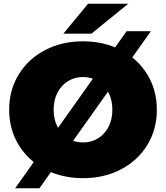

<svg xmlns="http://www.w3.org/2000/svg" viewBox="-20 -937 888 1027"><path d="M29 -350Q29 -455 80 -538.5Q131 -622 221 -669Q311 -716 424 -716Q537 -716 627 -669Q717 -622 768 -538.5Q819 -455 819 -350Q819 -245 768 -161.5Q717 -78 627 -31Q537 16 424 16Q311 16 221 -31Q131 -78 80 -161.5Q29 -245 29 -350ZM581 -350Q581 -403 560 -442.5Q539 -482 503.5 -503.5Q468 -525 424 -525Q380 -525 344.5 -503.5Q309 -482 288 -442.5Q267 -403 267 -350Q267 -297 288 -257.5Q309 -218 344.5 -196.5Q380 -175 424 -175Q468 -175 503.5 -196.5Q539 -218 560 -257.5Q581 -297 581 -350ZM657 -770H787L191 70H61ZM451 -917H666L469 -757H319Z"/></svg>

Font: Montserrat Alternates Black
Style: Regular
Weight: 900
Designer: Julieta Ulanovsky
Foundry: Julieta Ulanovsky
Version: Version 7.200